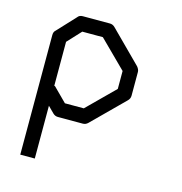

<svg xmlns="http://www.w3.org/2000/svg" viewBox="-93 -554 725 766"><g transform="rotate(15 270.0 -171.0)"><path d="M118 -171 120 -173 177 -116H255L366 -226V-300L255 -410H170L118 -354ZM118 -90V128H58V-366Q58 -379.5 66 -386L135 -460Q142 -470 156 -470H268Q280 -470 289 -461L417 -333Q426 -322 426 -312V-214Q426 -202 417 -193L288 -65Q279 -56 267 -56H164Q152 -56 143 -65Z"/></g></svg>

Font: 3270 Nerd Font Mono
Style: Regular
Weight: 400
Monospace: yes
Version: Version 3.0.1;Nerd Fonts 3.0.0